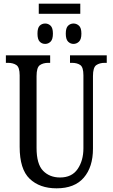

<svg xmlns="http://www.w3.org/2000/svg" viewBox="-20 -1015 613 1045"><path d="M191 -940V-995H417V-940ZM226 -776Q208 -776 196 -788.5Q184 -801 184 -832Q184 -863 196 -875Q208 -887 226 -887Q243 -887 255.5 -875Q268 -863 268 -832Q268 -801 255.5 -788.5Q243 -776 226 -776ZM380 -776Q363 -776 350.5 -788.5Q338 -801 338 -832Q338 -863 350.5 -875Q363 -887 380 -887Q397 -887 410 -875Q423 -863 423 -832Q423 -801 410 -788.5Q397 -776 380 -776ZM288 10Q196 10 141.5 -42Q87 -94 87 -216V-605Q87 -649 69 -661Q51 -673 23 -673H12V-714H253V-673H243Q215 -673 197 -660.5Q179 -648 179 -601V-210Q179 -122 214.5 -85.5Q250 -49 307 -49Q371 -49 402.5 -95Q434 -141 434 -208V-605Q434 -649 417 -661Q400 -673 371 -673H361V-714H561V-673H550Q522 -673 504 -660.5Q486 -648 486 -601V-206Q486 -106 436 -48Q386 10 288 10Z"/></svg>

Font: Noto Serif ExtraCondensed
Style: Regular
Weight: 400
Width: 2
Designer: Monotype Design Team
Foundry: Monotype Imaging Inc.
Version: Version 2.015